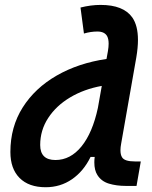

<svg xmlns="http://www.w3.org/2000/svg" viewBox="-20 -763 626 793"><path d="M168.5 10.3Q99.1 10.3 61 -27.8Q22.9 -65.9 22.9 -135.3Q22.9 -238.8 73.7 -319.1Q124.5 -399.4 214.1 -450.9Q303.7 -502.4 419.9 -519.5L425.8 -552.2Q428.7 -569.3 428.7 -582.5Q428.7 -602.1 422.4 -613.8Q411.6 -632.8 382.3 -632.8Q355 -632.8 326.7 -624.5L312.5 -731.9Q355.5 -742.7 395.5 -742.7Q489.7 -742.7 526.4 -690.9Q549.8 -657.2 549.8 -598.1Q549.8 -565.9 543 -525.9L480.5 -170.4Q477.5 -154.8 477.5 -142.6Q477.5 -124 483.9 -113.8Q493.7 -96.2 537.6 -96.2H561.5L543.9 4.9H500.5Q460.9 4.9 429.7 -4.6Q398.4 -14.2 382.3 -40Q369.6 -59.6 369.6 -92.3Q369.6 -103 371.1 -114.7H354Q325.2 -55.7 277.3 -22.7Q229.5 10.3 168.5 10.3ZM384.3 -317.4 400.4 -408.2Q327.1 -395 269.5 -360.6Q211.9 -326.2 179 -275.6Q146 -225.1 146 -164.1Q146 -102.1 209 -102.1Q271 -102.1 316.7 -158.4Q362.3 -214.8 384.3 -317.4Z"/></svg>

Font: CaskaydiaCove NFP SemiBold
Style: Italic
Weight: 600
Italic angle: -10°
Designer: Aaron Bell
Foundry: Saja Typeworks
Version: Version 2111.001; VTT 6.35;Nerd Fonts 3.1.1